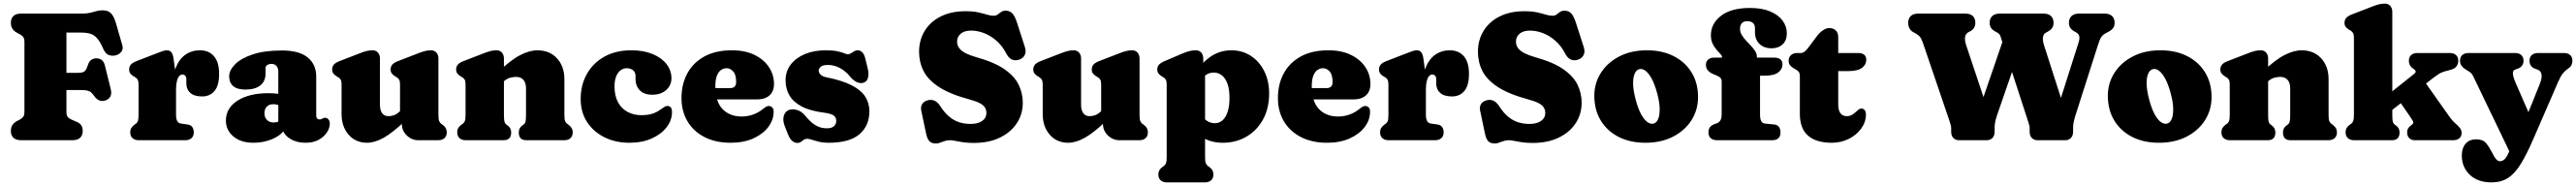

<svg xmlns="http://www.w3.org/2000/svg" viewBox="-20 -775 14232 1028"><path d="M433.5 -700Q460.5 -700 479 -704.5Q497.5 -709 512.8 -713.5Q528 -718 545.5 -718Q578.5 -718 594.5 -700.2Q610.5 -682.5 621.5 -644L656 -524Q662 -503 649.2 -487.5Q636.5 -472 614 -468Q596.5 -465 579.5 -471.8Q562.5 -478.5 551 -504Q533.5 -544.5 516.2 -563.8Q499 -583 478 -589Q457 -595 426.5 -595H347V-157.5Q347 -137.5 354.2 -128.5Q361.5 -119.5 375 -114L404 -101.5Q421.5 -94 429.2 -81.8Q437 -69.5 437 -51Q437 -27.5 423 -13.8Q409 0 379.5 0H97.5Q68 0 54 -13.8Q40 -27.5 40 -51Q40 -88 73 -105.5L89 -114Q100.5 -120 107.8 -128.8Q115 -137.5 115 -157V-543Q115 -562.5 107.8 -571.2Q100.5 -580 89 -586L73 -594.5Q40 -612 40 -649Q40 -672.5 54 -686.2Q68 -700 97.5 -700ZM249 -372.5H412.5Q441.5 -372.5 450.5 -384Q459.5 -395.5 467 -419Q472.5 -436 484.5 -444.2Q496.5 -452.5 512 -452.5Q550 -452.5 559.5 -413L591.5 -284Q598 -258 590 -242.2Q582 -226.5 561.5 -219.5Q545 -214 529.5 -219.8Q514 -225.5 502.5 -242Q492 -256.5 483.2 -264.2Q474.5 -272 460.8 -274.8Q447 -277.5 421.5 -277.5H249Z M929.5 -264Q929.5 -345 949.2 -396.5Q969 -448 1004 -472.5Q1039 -497 1084.5 -497Q1133.5 -497 1162 -464.5Q1190.5 -432 1190.5 -367Q1190.5 -302 1164.8 -272Q1139 -242 1097 -242Q1053.5 -242 1031.5 -261.5Q1009.5 -281 1009.5 -314.5V-336Q1009.5 -350 1003.5 -356.5Q997.5 -363 987.5 -363Q977.5 -363 969.5 -353.8Q961.5 -344.5 957 -325.8Q952.5 -307 952.5 -279ZM939.5 -446 952.5 -348V-142Q952.5 -118.5 958.8 -106.5Q965 -94.5 980.5 -92L1015.5 -87Q1034.5 -84.5 1042.5 -72.5Q1050.5 -60.5 1050.5 -43Q1050.5 -23 1038 -11.5Q1025.5 0 1003.5 0H746.5Q725 0 712.2 -11.5Q699.5 -23 699.5 -43Q699.5 -58 706 -68.2Q712.5 -78.5 724.5 -87L731.5 -92Q738.5 -97 742 -106.8Q745.5 -116.5 745.5 -142V-305Q745.5 -327.5 740 -335.8Q734.5 -344 725.5 -349L718.5 -353Q707.5 -359.5 700.5 -368.2Q693.5 -377 693.5 -391Q693.5 -407 703 -418Q712.5 -429 733.5 -437L839.5 -478Q861.5 -486.5 876.2 -491.8Q891 -497 902.5 -497Q917.5 -497 926.8 -486Q936 -475 939.5 -446Z M1537.5 -82.5V-95.5L1517.5 -99V-380Q1517.5 -399 1507.2 -410.5Q1497 -422 1479.5 -422Q1466.5 -422 1456.8 -415.8Q1447 -409.5 1447 -399V-368Q1447 -326 1418.2 -303Q1389.5 -280 1336 -280Q1290.5 -280 1268.2 -299.2Q1246 -318.5 1246 -353Q1246 -386 1278 -419Q1310 -452 1375 -474Q1440 -496 1538 -496Q1633.5 -496 1680.2 -457.2Q1727 -418.5 1727 -351.5V-135Q1727 -127.5 1731.2 -121.2Q1735.5 -115 1746 -115Q1752 -115 1755.5 -116.5Q1759 -118 1762 -120Q1764.5 -121.5 1767.2 -122.8Q1770 -124 1774 -124Q1787.5 -124 1794.8 -114.8Q1802 -105.5 1802 -92Q1802 -67 1785.8 -42.5Q1769.5 -18 1739.8 -2Q1710 14 1669 14Q1613 14 1575.2 -13.2Q1537.5 -40.5 1537.5 -82.5ZM1228 -108Q1228 -178 1292.5 -219Q1357 -260 1463 -260Q1492 -260 1514.8 -256.8Q1537.5 -253.5 1551.5 -247L1530.5 -188.5Q1520.5 -194 1510.5 -196.5Q1500.5 -199 1488.5 -199Q1467 -199 1454 -185.5Q1441 -172 1441 -150Q1441 -126 1454.8 -112Q1468.5 -98 1491.5 -98Q1507.5 -98 1520 -103.8Q1532.5 -109.5 1538.5 -116L1551.5 -57Q1527 -23 1480 -4.5Q1433 14 1380 14Q1310.5 14 1269.2 -21Q1228 -56 1228 -108Z M2200 -90V-110L2190 -112V-305Q2190 -327.5 2184.5 -335.8Q2179 -344 2170 -349L2163 -353Q2152 -360 2145 -368.5Q2138 -377 2138 -391Q2138 -407 2147.5 -418Q2157 -429 2178 -437L2284 -478Q2309.5 -488 2326 -492.5Q2342.5 -497 2361 -497Q2380 -497 2391 -484.2Q2402 -471.5 2402 -452V-142Q2402 -116.5 2405.8 -107Q2409.5 -97.5 2416 -92L2423 -87Q2435 -79 2441.5 -68.5Q2448 -58 2448 -43Q2448 -23 2435.5 -11.5Q2423 0 2401 0H2291Q2255 0 2227.5 -26.2Q2200 -52.5 2200 -90ZM1867 -146V-305Q1867 -327.5 1861.5 -335.8Q1856 -344 1847 -349L1840 -353Q1829 -360 1822 -368.5Q1815 -377 1815 -391Q1815 -407 1824.5 -418Q1834 -429 1855 -437L1961 -478Q1986.5 -488 2003 -492.5Q2019.5 -497 2038 -497Q2057 -497 2068 -484.2Q2079 -471.5 2079 -452V-197Q2079 -165.5 2091.2 -149.2Q2103.5 -133 2126 -133Q2141 -133 2155.8 -138Q2170.5 -143 2186 -157L2203 -173L2241 -129L2218 -107Q2149 -41 2099.5 -13.5Q2050 14 2008 14Q1945 14 1906 -30.5Q1867 -75 1867 -146Z M2764 -452V-142Q2764 -113.5 2766.8 -103Q2769.5 -92.5 2777 -87L2785 -81Q2804 -67 2804 -43Q2804 0 2762 0H2553Q2531.5 0 2518.8 -11.5Q2506 -23 2506 -43Q2506 -58 2512.5 -68.5Q2519 -79 2531 -87L2538 -92Q2545 -97.5 2548.5 -107Q2552 -116.5 2552 -142V-305Q2552 -327.5 2546.5 -335.8Q2541 -344 2532 -349L2525 -353Q2514 -360 2507 -368.5Q2500 -377 2500 -391Q2500 -407 2509.5 -418Q2519 -429 2540 -437L2646 -478Q2671.5 -488 2688 -492.5Q2704.5 -497 2723 -497Q2742 -497 2753 -484.2Q2764 -471.5 2764 -452ZM2746 -310 2708 -354 2731 -376Q2801.5 -443.5 2853.5 -470.2Q2905.5 -497 2949 -497Q3016 -497 3057 -452.8Q3098 -408.5 3098 -337V-142Q3098 -116.5 3101.5 -106.8Q3105 -97 3112 -92L3119 -87Q3131 -78 3137.5 -68Q3144 -58 3144 -43Q3144 -23 3131.5 -11.5Q3119 0 3097 0H2888Q2846 0 2846 -43Q2846 -67 2865 -81L2873 -87Q2880.5 -92.5 2883.2 -103Q2886 -113.5 2886 -142V-286Q2886 -317 2871.8 -333.5Q2857.5 -350 2831 -350Q2814.5 -350 2797 -345Q2779.5 -340 2763 -325Z M3689.5 -342.5Q3689.5 -304 3660.8 -277.8Q3632 -251.5 3584 -251.5Q3537.5 -251.5 3514.2 -276.2Q3491 -301 3491 -339.5V-355.5Q3491 -375.5 3477.5 -386.8Q3464 -398 3442 -398Q3424.5 -398 3409.2 -387Q3394 -376 3384.5 -353.8Q3375 -331.5 3375 -297.5Q3375 -244.5 3394.8 -209Q3414.5 -173.5 3448 -156Q3481.5 -138.5 3523 -138.5Q3557 -138.5 3581.5 -145.8Q3606 -153 3630.5 -170.5Q3645.5 -181.5 3653.2 -185.8Q3661 -190 3668 -189.5Q3679.5 -189 3686 -181Q3692.5 -173 3692.5 -155Q3692.5 -110.5 3662.8 -71.8Q3633 -33 3580 -9.5Q3527 14 3457 14Q3380.5 14 3319.5 -16.2Q3258.5 -46.5 3223.2 -100.8Q3188 -155 3188 -227.5Q3188 -305 3222.2 -366Q3256.5 -427 3319.2 -462Q3382 -497 3467.5 -497Q3536 -497 3585.8 -476.2Q3635.5 -455.5 3662.5 -420.5Q3689.5 -385.5 3689.5 -342.5Z M4256 -311Q4256 -270 4231.2 -247.8Q4206.5 -225.5 4162 -225.5H3880.5V-288H4013Q4047 -288 4047 -321.5Q4047 -362 4030.8 -380Q4014.5 -398 3994 -398Q3977.5 -398 3963.2 -388Q3949 -378 3940.5 -356.2Q3932 -334.5 3932 -298.5Q3932 -213.5 3971.8 -172.2Q4011.5 -131 4078 -131Q4108.5 -131 4138 -141Q4167.5 -151 4191.5 -170Q4206 -181.5 4214 -185.8Q4222 -190 4229.5 -189Q4238.5 -188.5 4246.2 -181.5Q4254 -174.5 4254 -157Q4254 -112.5 4224.8 -73.5Q4195.5 -34.5 4142.2 -10.2Q4089 14 4016 14Q3934 14 3873 -17Q3812 -48 3778.5 -103.8Q3745 -159.5 3745 -233Q3745 -309.5 3777 -369Q3809 -428.5 3871.2 -462.8Q3933.5 -497 4024 -497Q4096.5 -497 4148.5 -471.5Q4200.5 -446 4228.2 -403.8Q4256 -361.5 4256 -311Z M4554 -416Q4527 -416 4515 -406.5Q4503 -397 4503 -384Q4503 -376 4508 -368.8Q4513 -361.5 4522.2 -356Q4531.5 -350.5 4545 -348Q4632 -330.5 4684.2 -304Q4736.5 -277.5 4759.8 -241.5Q4783 -205.5 4783 -160Q4783 -80 4728 -33Q4673 14 4558 14Q4528 14 4505.2 8.5Q4482.5 3 4466.2 -2.5Q4450 -8 4439 -8Q4428 -8 4420.2 -2.2Q4412.5 3.5 4404.8 9.2Q4397 15 4386 15Q4370.5 15 4357.2 4.2Q4344 -6.5 4334 -31L4316 -76Q4302.5 -110.5 4310.2 -135Q4318 -159.5 4338 -167Q4359 -174.5 4384 -166.8Q4409 -159 4426 -138Q4442 -118.5 4459.5 -102.2Q4477 -86 4498.8 -76Q4520.5 -66 4549 -66Q4574.5 -66 4587.2 -77.5Q4600 -89 4600 -107Q4600 -119 4594 -128Q4588 -137 4573.8 -143Q4559.5 -149 4535 -152Q4457.5 -161.5 4410.2 -186Q4363 -210.5 4341.5 -247.5Q4320 -284.5 4320 -331Q4320 -381 4348.5 -418.2Q4377 -455.5 4427 -476.2Q4477 -497 4542 -497Q4582 -497 4606.8 -491.5Q4631.5 -486 4644.5 -480.5Q4657.5 -475 4662 -475Q4672.5 -475 4681.2 -480.5Q4690 -486 4698.8 -491.5Q4707.5 -497 4718 -497Q4731.5 -497 4742.8 -487Q4754 -477 4760 -453L4774 -396Q4781 -369 4775.5 -346Q4770 -323 4748 -317Q4731 -312.5 4711.8 -322.2Q4692.5 -332 4676 -352Q4652 -382 4620.2 -399Q4588.5 -416 4554 -416Z M5359.5 15Q5325.5 15 5300.8 11.2Q5276 7.5 5258.5 3.8Q5241 0 5229.5 0Q5215.5 0 5205 2.8Q5194.5 5.5 5185.8 9Q5177 12.5 5168.8 15.2Q5160.5 18 5151 18Q5126.5 18 5114.5 5.5Q5102.5 -7 5096.5 -36L5069.5 -164Q5065.5 -184.5 5074.2 -199.2Q5083 -214 5103 -220Q5123.5 -226.5 5142 -218.8Q5160.5 -211 5176 -186.5Q5199 -151 5224.8 -129.8Q5250.5 -108.5 5279.8 -99.2Q5309 -90 5342.5 -90Q5382.5 -90 5406 -106.5Q5429.5 -123 5429.5 -150.5Q5429.5 -168 5421 -181.2Q5412.5 -194.5 5392.5 -205Q5372.5 -215.5 5337.5 -225Q5228 -254.5 5167.2 -294.2Q5106.5 -334 5082 -383Q5057.5 -432 5057.5 -489Q5057.5 -553.5 5088.5 -604.2Q5119.5 -655 5177.2 -684Q5235 -713 5314.5 -713Q5355.5 -713 5383.8 -706.8Q5412 -700.5 5432.2 -694.2Q5452.5 -688 5469.5 -688Q5483 -688 5492 -695Q5501 -702 5510.8 -709Q5520.5 -716 5536.5 -716Q5558.5 -716 5573 -700.8Q5587.5 -685.5 5600.5 -644L5642.5 -513.5Q5651 -487 5639.8 -468Q5628.5 -449 5604 -443.5Q5583 -439 5567.2 -447.5Q5551.5 -456 5539.5 -479Q5517.5 -521.5 5485.2 -549.8Q5453 -578 5416.5 -592Q5380 -606 5344.5 -606Q5308 -606 5287.8 -588.8Q5267.5 -571.5 5267.5 -545.5Q5267.5 -524 5280 -508Q5292.5 -492 5316.2 -480.2Q5340 -468.5 5373.5 -459Q5474.5 -431 5530.2 -391.8Q5586 -352.5 5608.2 -305.5Q5630.5 -258.5 5630.5 -207Q5630.5 -145 5598 -94.8Q5565.5 -44.5 5504.8 -14.8Q5444 15 5359.5 15Z M6073.5 -90V-110L6063.5 -112V-305Q6063.5 -327.5 6058 -335.8Q6052.5 -344 6043.5 -349L6036.5 -353Q6025.5 -360 6018.5 -368.5Q6011.5 -377 6011.5 -391Q6011.5 -407 6021 -418Q6030.5 -429 6051.5 -437L6157.5 -478Q6183 -488 6199.5 -492.5Q6216 -497 6234.5 -497Q6253.5 -497 6264.5 -484.2Q6275.5 -471.5 6275.5 -452V-142Q6275.5 -116.5 6279.2 -107Q6283 -97.5 6289.5 -92L6296.5 -87Q6308.5 -79 6315 -68.5Q6321.5 -58 6321.5 -43Q6321.5 -23 6309 -11.5Q6296.5 0 6274.5 0H6164.5Q6128.5 0 6101 -26.2Q6073.5 -52.5 6073.5 -90ZM5740.5 -146V-305Q5740.5 -327.5 5735 -335.8Q5729.5 -344 5720.5 -349L5713.5 -353Q5702.5 -360 5695.5 -368.5Q5688.5 -377 5688.5 -391Q5688.5 -407 5698 -418Q5707.5 -429 5728.5 -437L5834.5 -478Q5860 -488 5876.5 -492.5Q5893 -497 5911.5 -497Q5930.5 -497 5941.5 -484.2Q5952.5 -471.5 5952.5 -452V-197Q5952.5 -165.5 5964.8 -149.2Q5977 -133 5999.5 -133Q6014.5 -133 6029.2 -138Q6044 -143 6059.5 -157L6076.5 -173L6114.5 -129L6091.5 -107Q6022.5 -41 5973 -13.5Q5923.5 14 5881.5 14Q5818.5 14 5779.5 -30.5Q5740.5 -75 5740.5 -146Z M6627.5 -452V-407L6637.5 -388V91Q6637.5 116.5 6641.2 126Q6645 135.5 6651.5 141L6658.5 146Q6670.5 154 6677 164.5Q6683.5 175 6683.5 190Q6683.5 210 6671 221.5Q6658.5 233 6636.5 233H6426.5Q6405 233 6392.2 221.5Q6379.5 210 6379.5 190Q6379.5 175 6386 164.5Q6392.5 154 6404.5 146L6411.5 141Q6418.5 135.5 6422 126Q6425.5 116.5 6425.5 91V-305Q6425.5 -327.5 6420 -335.8Q6414.5 -344 6405.5 -349L6398.5 -353Q6387.5 -360 6380.5 -368.5Q6373.5 -377 6373.5 -391Q6373.5 -407 6383 -417.5Q6392.5 -428 6413.5 -437L6509.5 -478Q6534.5 -488.5 6551.2 -492.8Q6568 -497 6586.5 -497Q6605.5 -497 6616.5 -484.2Q6627.5 -471.5 6627.5 -452ZM6600.5 -307 6564.5 -347Q6607.5 -417 6661 -457Q6714.5 -497 6783.5 -497Q6843 -497 6890 -466.5Q6937 -436 6964.2 -382.2Q6991.5 -328.5 6991.5 -258Q6991.5 -176.5 6958 -115.2Q6924.5 -54 6866.5 -20Q6808.5 14 6735.5 14Q6675 14 6629.8 -11.8Q6584.5 -37.5 6551.5 -90L6608.5 -156Q6627.5 -120 6648 -107Q6668.5 -94 6691.5 -94Q6715.5 -94 6733.8 -110Q6752 -126 6762.2 -157.2Q6772.5 -188.5 6772.5 -234Q6772.5 -282 6761 -313Q6749.5 -344 6729.8 -359Q6710 -374 6685.5 -374Q6660 -374 6638.5 -358.2Q6617 -342.5 6600.5 -307Z M7551 -311Q7551 -270 7526.2 -247.8Q7501.5 -225.5 7457 -225.5H7175.5V-288H7308Q7342 -288 7342 -321.5Q7342 -362 7325.8 -380Q7309.5 -398 7289 -398Q7272.5 -398 7258.2 -388Q7244 -378 7235.5 -356.2Q7227 -334.5 7227 -298.5Q7227 -213.5 7266.8 -172.2Q7306.5 -131 7373 -131Q7403.5 -131 7433 -141Q7462.5 -151 7486.5 -170Q7501 -181.5 7509 -185.8Q7517 -190 7524.5 -189Q7533.5 -188.5 7541.2 -181.5Q7549 -174.5 7549 -157Q7549 -112.5 7519.8 -73.5Q7490.5 -34.5 7437.2 -10.2Q7384 14 7311 14Q7229 14 7168 -17Q7107 -48 7073.5 -103.8Q7040 -159.5 7040 -233Q7040 -309.5 7072 -369Q7104 -428.5 7166.2 -462.8Q7228.5 -497 7319 -497Q7391.5 -497 7443.5 -471.5Q7495.5 -446 7523.2 -403.8Q7551 -361.5 7551 -311Z M7834.5 -264Q7834.5 -345 7854.2 -396.5Q7874 -448 7909 -472.5Q7944 -497 7989.5 -497Q8038.5 -497 8067 -464.5Q8095.5 -432 8095.5 -367Q8095.5 -302 8069.8 -272Q8044 -242 8002 -242Q7958.5 -242 7936.5 -261.5Q7914.5 -281 7914.5 -314.5V-336Q7914.5 -350 7908.5 -356.5Q7902.5 -363 7892.5 -363Q7882.5 -363 7874.5 -353.8Q7866.5 -344.5 7862 -325.8Q7857.5 -307 7857.5 -279ZM7844.5 -446 7857.5 -348V-142Q7857.5 -118.5 7863.8 -106.5Q7870 -94.5 7885.5 -92L7920.5 -87Q7939.5 -84.5 7947.5 -72.5Q7955.5 -60.5 7955.5 -43Q7955.5 -23 7943 -11.5Q7930.5 0 7908.5 0H7651.5Q7630 0 7617.2 -11.5Q7604.5 -23 7604.5 -43Q7604.5 -58 7611 -68.2Q7617.5 -78.5 7629.5 -87L7636.5 -92Q7643.5 -97 7647 -106.8Q7650.5 -116.5 7650.5 -142V-305Q7650.5 -327.5 7645 -335.8Q7639.5 -344 7630.5 -349L7623.5 -353Q7612.5 -359.5 7605.5 -368.2Q7598.5 -377 7598.5 -391Q7598.5 -407 7608 -418Q7617.5 -429 7638.5 -437L7744.5 -478Q7766.5 -486.5 7781.2 -491.8Q7796 -497 7807.5 -497Q7822.5 -497 7831.8 -486Q7841 -475 7844.5 -446Z M8447 15Q8413 15 8388.2 11.2Q8363.5 7.5 8346 3.8Q8328.5 0 8317 0Q8303 0 8292.5 2.8Q8282 5.5 8273.2 9Q8264.5 12.5 8256.2 15.2Q8248 18 8238.5 18Q8214 18 8202 5.5Q8190 -7 8184 -36L8157 -164Q8153 -184.5 8161.8 -199.2Q8170.5 -214 8190.5 -220Q8211 -226.5 8229.5 -218.8Q8248 -211 8263.5 -186.5Q8286.5 -151 8312.2 -129.8Q8338 -108.5 8367.2 -99.2Q8396.5 -90 8430 -90Q8470 -90 8493.5 -106.5Q8517 -123 8517 -150.5Q8517 -168 8508.5 -181.2Q8500 -194.5 8480 -205Q8460 -215.5 8425 -225Q8315.5 -254.5 8254.8 -294.2Q8194 -334 8169.5 -383Q8145 -432 8145 -489Q8145 -553.5 8176 -604.2Q8207 -655 8264.8 -684Q8322.5 -713 8402 -713Q8443 -713 8471.2 -706.8Q8499.5 -700.5 8519.8 -694.2Q8540 -688 8557 -688Q8570.5 -688 8579.5 -695Q8588.5 -702 8598.2 -709Q8608 -716 8624 -716Q8646 -716 8660.5 -700.8Q8675 -685.5 8688 -644L8730 -513.5Q8738.5 -487 8727.2 -468Q8716 -449 8691.5 -443.5Q8670.5 -439 8654.8 -447.5Q8639 -456 8627 -479Q8605 -521.5 8572.8 -549.8Q8540.5 -578 8504 -592Q8467.5 -606 8432 -606Q8395.5 -606 8375.2 -588.8Q8355 -571.5 8355 -545.5Q8355 -524 8367.5 -508Q8380 -492 8403.8 -480.2Q8427.5 -468.5 8461 -459Q8562 -431 8617.8 -391.8Q8673.5 -352.5 8695.8 -305.5Q8718 -258.5 8718 -207Q8718 -145 8685.5 -94.8Q8653 -44.5 8592.2 -14.8Q8531.5 15 8447 15Z M9078.5 -497Q9164 -497 9227.5 -464.2Q9291 -431.5 9326 -373.5Q9361 -315.5 9361 -239Q9361 -167.5 9324.5 -110.2Q9288 -53 9222.5 -19.5Q9157 14 9070.5 14Q8985.5 14 8922 -18.5Q8858.5 -51 8823.2 -109.5Q8788 -168 8788 -246Q8788 -315.5 8824.5 -372.5Q8861 -429.5 8926.2 -463.2Q8991.5 -497 9078.5 -497ZM9116 -92Q9132 -96.5 9140.8 -117.5Q9149.5 -138.5 9149 -174.2Q9148.5 -210 9135.5 -258Q9122 -309 9105 -340.2Q9088 -371.5 9070 -384.5Q9052 -397.5 9035.5 -392.5Q9020.5 -388.5 9011.2 -368.5Q9002 -348.5 9002.2 -313Q9002.5 -277.5 9016 -226Q9029.5 -175 9046.2 -144Q9063 -113 9081.2 -100.2Q9099.5 -87.5 9116 -92Z M9703.5 -142Q9703.5 -118.5 9709.8 -106Q9716 -93.5 9731.5 -92L9781.5 -87Q9800.5 -85 9808.5 -72.8Q9816.5 -60.5 9816.5 -43Q9816.5 0 9769.5 0H9465.5Q9444 0 9431.2 -11.2Q9418.5 -22.5 9418.5 -42Q9418.5 -61 9426.8 -72Q9435 -83 9453.5 -89.5L9463.5 -93Q9476.5 -97.5 9484 -109Q9491.5 -120.5 9491.5 -144V-324.5Q9491.5 -337 9485.5 -344Q9479.5 -351 9460.5 -359L9448.5 -364Q9424.5 -374 9414.5 -387Q9404.5 -400 9404.5 -417Q9404.5 -434.5 9416.5 -445.5Q9428.5 -456.5 9448.5 -456.5H9548.5L9493 -436V-462Q9493 -468 9483.8 -477.5Q9474.5 -487 9462.5 -501Q9450.5 -515 9441.2 -534.5Q9432 -554 9432 -580Q9432 -644.5 9488 -687.8Q9544 -731 9648 -731Q9714.5 -731 9759.8 -711.8Q9805 -692.5 9828.2 -660.8Q9851.5 -629 9851.5 -592Q9851.5 -551 9828 -529.5Q9804.5 -508 9767.5 -508Q9725.5 -508 9700.5 -532.2Q9675.5 -556.5 9675.5 -597.5V-618.5Q9675.5 -639 9663.8 -648.5Q9652 -658 9633.5 -658Q9612.5 -658 9602.8 -646.8Q9593 -635.5 9593 -616Q9593 -598 9602.5 -582Q9612 -566 9625.8 -551.2Q9639.5 -536.5 9653.2 -522Q9667 -507.5 9676.5 -492.5Q9686 -477.5 9686 -461V-420L9653.5 -456.5H9783.5Q9804 -456.5 9815.8 -447Q9827.5 -437.5 9827.5 -419.5Q9827.5 -392.5 9804 -374.5Q9780.5 -356.5 9725.5 -356.5H9703.5Z M9896 -394 9889 -398Q9876.5 -405 9869 -414.8Q9861.5 -424.5 9861.5 -440Q9861.5 -458.5 9874.5 -470.2Q9887.5 -482 9907.5 -482H9929.5Q9939.5 -482 9949.8 -490Q9960 -498 9973.5 -516L10017.5 -575Q10031.5 -594 10050.2 -607Q10069 -620 10085.5 -620Q10108 -620 10121.8 -607Q10135.5 -594 10135.5 -570V-197Q10135.5 -165.5 10147.5 -149.2Q10159.5 -133 10183.5 -133Q10198.5 -133 10210 -139.5Q10221.5 -146 10230.8 -154.8Q10240 -163.5 10248.5 -169.8Q10257 -176 10266 -175Q10275.5 -174.5 10282 -165.8Q10288.5 -157 10288.5 -142Q10288.5 -101 10263 -65.2Q10237.5 -29.5 10194.5 -7.8Q10151.5 14 10099.5 14Q10014 14 9968.8 -25.2Q9923.5 -64.5 9923.5 -146V-350Q9923.5 -372.5 9915.8 -380Q9908 -387.5 9896 -394ZM10062.5 -382V-482H10246.5Q10267 -482 10278.8 -472.5Q10290.5 -463 10290.5 -445Q10290.5 -418 10267 -400Q10243.5 -382 10188.5 -382Z M11044.5 -549 11150 -535 11012.5 -137Q11005.5 -116 11002.5 -99.8Q10999.5 -83.5 10999.5 -69V-48Q10999.5 -24 10987 -12Q10974.5 0 10956.5 0H10802.5Q10784.5 0 10772 -12Q10759.5 -24 10759.5 -48V-69Q10759.5 -75 10756.2 -86.8Q10753 -98.5 10749 -110L10604 -536Q10596 -559.5 10587.8 -570.2Q10579.5 -581 10563.5 -590L10549 -598Q10535.5 -605.5 10528.8 -619Q10522 -632.5 10522 -649Q10522 -672.5 10536 -686.2Q10550 -700 10579.5 -700H10835.5Q10865.5 -700 10879.2 -686.2Q10893 -672.5 10893 -649Q10893 -616.5 10863.5 -601.5L10854 -596.5Q10840 -589 10836.5 -571.5Q10833 -554 10843 -523L10971.5 -138.5L10880.5 -71ZM11410 -649Q11410 -672.5 11424.2 -686.2Q11438.5 -700 11467.5 -700H11605Q11634.5 -700 11648.5 -686.2Q11662.5 -672.5 11662.5 -649Q11662.5 -632 11654.8 -620.8Q11647 -609.5 11629.5 -600L11613.5 -591.5Q11598 -583.5 11589 -570.5Q11580 -557.5 11570 -525L11446 -137Q11439.5 -116 11436.2 -99.8Q11433 -83.5 11433 -69V-48Q11433 -24 11420.5 -12Q11408 0 11390 0H11236Q11218 0 11205.5 -12Q11193 -24 11193 -48V-69Q11193 -75 11189.8 -86.8Q11186.5 -98.5 11182.5 -110L11044 -536Q11036 -561.5 11031.8 -574.5Q11027.5 -587.5 11014 -595L10999.5 -603Q10987 -610 10979.5 -621.2Q10972 -632.5 10972 -649Q10972 -672.5 10986.2 -686.2Q11000.5 -700 11029.5 -700H11267.5Q11297.5 -700 11311.2 -686.2Q11325 -672.5 11325 -649Q11325 -631 11316.8 -619.8Q11308.5 -608.5 11292 -599.5L11281 -593.5Q11270 -587.5 11266.8 -570Q11263.5 -552.5 11273 -523L11396.5 -138.5L11314 -71L11463 -539Q11470 -560 11467.2 -574Q11464.5 -588 11449 -596.5L11436.5 -603.5Q11424.5 -610.5 11417.2 -621.8Q11410 -633 11410 -649Z M11915.5 -497Q12001 -497 12064.5 -464.2Q12128 -431.5 12163 -373.5Q12198 -315.5 12198 -239Q12198 -167.5 12161.5 -110.2Q12125 -53 12059.5 -19.5Q11994 14 11907.5 14Q11822.5 14 11759 -18.5Q11695.5 -51 11660.2 -109.5Q11625 -168 11625 -246Q11625 -315.5 11661.5 -372.5Q11698 -429.5 11763.2 -463.2Q11828.5 -497 11915.5 -497ZM11953 -92Q11969 -96.5 11977.8 -117.5Q11986.5 -138.5 11986 -174.2Q11985.5 -210 11972.5 -258Q11959 -309 11942 -340.2Q11925 -371.5 11907 -384.5Q11889 -397.5 11872.5 -392.5Q11857.5 -388.5 11848.2 -368.5Q11839 -348.5 11839.2 -313Q11839.5 -277.5 11853 -226Q11866.5 -175 11883.2 -144Q11900 -113 11918.2 -100.2Q11936.5 -87.5 11953 -92Z M12510.5 -452V-142Q12510.5 -113.5 12513.2 -103Q12516 -92.5 12523.5 -87L12531.5 -81Q12550.5 -67 12550.5 -43Q12550.5 0 12508.5 0H12299.5Q12278 0 12265.2 -11.5Q12252.5 -23 12252.5 -43Q12252.5 -58 12259 -68.5Q12265.5 -79 12277.5 -87L12284.5 -92Q12291.5 -97.5 12295 -107Q12298.5 -116.5 12298.5 -142V-305Q12298.5 -327.5 12293 -335.8Q12287.5 -344 12278.5 -349L12271.5 -353Q12260.5 -360 12253.5 -368.5Q12246.5 -377 12246.5 -391Q12246.5 -407 12256 -418Q12265.5 -429 12286.5 -437L12392.5 -478Q12418 -488 12434.5 -492.5Q12451 -497 12469.5 -497Q12488.5 -497 12499.5 -484.2Q12510.5 -471.5 12510.5 -452ZM12492.5 -310 12454.5 -354 12477.5 -376Q12548 -443.5 12600 -470.2Q12652 -497 12695.5 -497Q12762.5 -497 12803.5 -452.8Q12844.5 -408.5 12844.5 -337V-142Q12844.5 -116.5 12848 -106.8Q12851.5 -97 12858.5 -92L12865.5 -87Q12877.5 -78 12884 -68Q12890.5 -58 12890.5 -43Q12890.5 -23 12878 -11.5Q12865.5 0 12843.5 0H12634.5Q12592.5 0 12592.5 -43Q12592.5 -67 12611.5 -81L12619.5 -87Q12627 -92.5 12629.8 -103Q12632.5 -113.5 12632.5 -142V-286Q12632.5 -317 12618.2 -333.5Q12604 -350 12577.5 -350Q12561 -350 12543.5 -345Q12526 -340 12509.5 -325Z M12985.5 0Q12964 0 12951.2 -11.5Q12938.5 -23 12938.5 -43Q12938.5 -58 12945 -68.5Q12951.5 -79 12963.5 -87L12970.5 -92Q12977.5 -97.5 12981 -107Q12984.5 -116.5 12984.5 -142V-563Q12984.5 -585.5 12979 -593.8Q12973.5 -602 12964.5 -607L12957.5 -611Q12946.5 -617.5 12939.5 -626.2Q12932.5 -635 12932.5 -649Q12932.5 -665 12942 -676Q12951.5 -687 12972.5 -695L13078.5 -736Q13104 -746 13120.5 -750.5Q13137 -755 13155.5 -755Q13174.5 -755 13185.5 -742.2Q13196.5 -729.5 13196.5 -710V-142Q13196.5 -113.5 13199.2 -103Q13202 -92.5 13209.5 -87L13217.5 -81Q13236.5 -67 13236.5 -43Q13236.5 0 13194.5 0ZM13131.5 -218.5 13314.5 -364.5Q13326 -373 13325.8 -379.5Q13325.5 -386 13314.5 -394L13305.5 -400.5Q13297 -408 13292.5 -417.2Q13288 -426.5 13288 -439Q13288 -459.5 13300.8 -470.8Q13313.5 -482 13335 -482H13514Q13536 -482 13548.5 -470.8Q13561 -459.5 13561 -439Q13561 -421.5 13550.5 -407.5Q13540 -393.5 13507.5 -386Q13490.5 -382.5 13472.5 -375.8Q13454.5 -369 13424 -345.5L13163.5 -142ZM13346 -365 13514.5 -127Q13523 -115 13529.5 -108Q13536 -101 13545.5 -92.5Q13560 -80 13569.8 -67.8Q13579.5 -55.5 13579.5 -40.5Q13579.5 -21.5 13567 -10.8Q13554.5 0 13532.5 0H13320.5Q13302 0 13290.2 -11.5Q13278.5 -23 13278.5 -43Q13278.5 -54.5 13282.5 -62.8Q13286.5 -71 13294.5 -77.5L13302.5 -84Q13317 -94 13311.2 -104.5Q13305.5 -115 13294.5 -131L13211.5 -251Z M13987.5 -65.5 13880 138 13645.5 -349.5Q13635.5 -370.5 13623 -377.8Q13610.5 -385 13596 -395Q13584 -403.5 13577.2 -414.2Q13570.5 -425 13570.5 -439Q13570.5 -459.5 13583.2 -470.8Q13596 -482 13617.5 -482H13874.5Q13896.5 -482 13909 -470.8Q13921.5 -459.5 13921.5 -439Q13921.5 -423.5 13913 -412Q13904.5 -400.5 13888.5 -395L13874.5 -390Q13862 -385.5 13862.8 -368Q13863.5 -350.5 13877.5 -318ZM13850.5 41 13860.5 25.5 13901.5 -38 14011 -310Q14024.5 -344 14020.8 -364Q14017 -384 13999.5 -390L13985.5 -395Q13970 -400.5 13962.2 -412Q13954.5 -423.5 13954.5 -439Q13954.5 -459.5 13967.2 -470.8Q13980 -482 14001.5 -482H14144.5Q14166.5 -482 14179 -470.8Q14191.5 -459.5 14191.5 -439Q14191.5 -426 14186.2 -415.2Q14181 -404.5 14167 -395.5Q14152.5 -386 14139.2 -369.8Q14126 -353.5 14112 -321L13976 -7.5Q13938.5 79 13905.8 132Q13873 185 13835 209Q13797 233 13744.5 233Q13669 233 13624.8 191.2Q13580.5 149.5 13580.5 84Q13580.5 43.5 13601.5 19.2Q13622.5 -5 13659.5 -5Q13697 -5 13714.2 15.8Q13731.5 36.5 13747.5 67.5L13758.5 88.5Q13765.5 101 13773.8 108.5Q13782 116 13791.5 116Q13801.5 116 13810.8 110Q13820 104 13829.8 87.8Q13839.5 71.5 13850.5 41Z"/></svg>

Font: Fraunces SuperSoft Wonky
Style: Regular
Weight: 900
Version: Version 1.000;[b76b70a41]